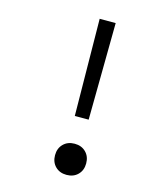

<svg xmlns="http://www.w3.org/2000/svg" viewBox="-133 -1012 933 1117"><g transform="rotate(15 333.5 -453.5)"><path d="M307.3 -151Q333.3 -177.1 375 -177.1Q416.7 -177.1 442.7 -151Q468.8 -125 468.8 -83.3Q468.8 -41.7 442.7 -15.6Q416.7 10.4 375 10.4Q333.3 10.4 307.3 -15.6Q281.2 -41.7 281.2 -83.3Q281.2 -125 307.3 -151ZM416.7 -333.3H333.3L326.8 -916.7H423.2Z"/></g></svg>

Font: Monoid
Style: Regular
Weight: 400
Width: 4
Monospace: yes
Designer: Andreas Larsen (@larsenwork)
Version: Version 0.61